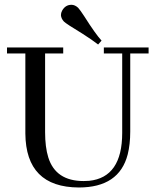

<svg xmlns="http://www.w3.org/2000/svg" viewBox="-20 -788 657 817"><path d="M9.8 -560.5V-585.9H249V-560.5H171.9V-225.6C171.9 -183.3 176.4 -147.5 185.5 -118.2C206.4 -51.1 256.5 -17.6 335.9 -17.6C343.8 -17.6 351.6 -17.9 359.4 -18.6C453.1 -28.3 500 -96.4 500 -222.7V-560.5H421.9V-585.9H612.3V-560.5H534.2V-228.5C534.2 -192.1 530.6 -159.5 523.4 -130.9C499.3 -37.1 430 9.8 315.4 9.8C165 9.1 89.2 -67.4 87.9 -219.7V-560.5ZM412.1 -615.2 397.5 -598.6C379.9 -612.3 357.7 -627.6 331.1 -644.5C284.8 -672.5 258.5 -689.8 252 -696.3C244.1 -704.8 239.9 -713.9 239.3 -723.6C239.3 -730.1 240.9 -736.3 244.1 -742.2C253.3 -759.1 266.6 -767.6 284.2 -767.6C293.9 -767.6 303.4 -763.3 312.5 -754.9C318.4 -748.4 326.8 -736.7 337.9 -719.7C370.4 -668.3 395.2 -633.5 412.1 -615.2Z"/></svg>

Font: Abhaya Libre
Style: Regular
Weight: 400
Designer: Pushpananda Ekanayake, Sol Matas, Pathum Egodawatta
Foundry: Mooniak
Version: Version 1.041; ; ttfautohint (v1.5)